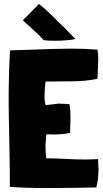

<svg xmlns="http://www.w3.org/2000/svg" viewBox="-20 -950 521 975"><path d="M296 -819V-820L316 -800L336 -779Q363 -752 363 -752Q348 -748 318.5 -745.5Q289 -743 261 -743Q222 -743 201 -746Q190 -762 140 -807L133 -813H134Q111 -832 96 -847L178 -930Q205 -909 237 -878Q269 -847 296 -819ZM469 2Q425 2 339 4L208 5Q119 5 30 -1Q31 -33 27 -250Q24 -373 24 -439Q24 -576 31 -694L119 -697Q267 -703 345 -703Q412 -703 475 -698Q479 -677 479 -649Q479 -634 477 -600Q475 -568 475 -550Q415 -537 341 -537L211 -536Q206 -489 206 -458Q206 -434 212 -416L278 -424Q292 -424 320 -422L333 -421Q338 -391 338 -356L336 -276Q304 -267 250 -267L224 -268Q217 -268 215 -266L211 -214Q211 -173 215 -146Q267 -146 316 -143Q333 -142 358 -141Q383 -140 417 -140L478 -142Q480 -96 480 -89Q480 -38 469 2Z"/></svg>

Font: Londrina Solid Black
Style: Regular
Weight: 900
Designer: Marcelo Magalhaes
Foundry: Marcelo Magalhães
Version: Version 1.002